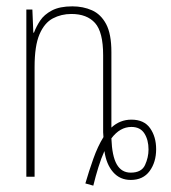

<svg xmlns="http://www.w3.org/2000/svg" viewBox="-20 -557 540 605"><path d="M249 21Q260 -17 274 -56.5Q288 -96 306 -125Q305 -134 305 -140Q305 -146 305 -153V-383Q305 -456 279.5 -484.5Q254 -513 205 -513Q173 -513 146.5 -499Q120 -485 104.5 -449Q89 -413 89 -346V0H63V-527H82L85 -454H87Q94 -473 106.5 -492Q119 -511 143.5 -524Q168 -537 208 -537Q242 -537 270 -524.5Q298 -512 314.5 -481Q331 -450 331 -393V-155Q358 -180 394 -180Q434 -180 453 -153Q472 -126 472 -87Q472 -46 451.5 -18Q431 10 392 10Q358 10 336.5 -14.5Q315 -39 309 -81Q299 -59 290 -30Q281 -1 274 28ZM392 -13Q426 -13 437 -37Q448 -61 448 -86Q448 -116 435 -136.5Q422 -157 394 -157Q358 -157 331 -121Q333 -65 348 -39Q363 -13 392 -13Z"/></svg>

Font: Noto Sans Mono ExtraCondensed Thin
Style: Regular
Weight: 100
Width: 2
Designer: Monotype Design Team
Foundry: Monotype Imaging Inc.
Version: Version 2.014; ttfautohint (v1.8.4.7-5d5b)